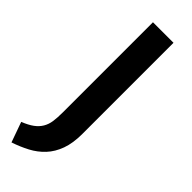

<svg xmlns="http://www.w3.org/2000/svg" viewBox="-292 -707 879 879"><g transform="rotate(45 147.0 -267.5)"><path d="M-11 58Q22 45 42.5 30Q63 15 74.5 -4.5Q86 -24 89.5 -48.5Q93 -73 93 -106V-691H226V-101Q226 -41 210.5 1.5Q195 44 167.5 73.5Q140 103 103 122.5Q66 142 24 156Z"/></g></svg>

Font: Qnwhxotralxmqkhsjrfbfhwcoqn
Style: Regular
Weight: 500
Designer: Carrois Corporate & Edenspiekermann
Foundry: Carrois Corporate GbR & Edenspiekermann AG
Version: Version 2.001